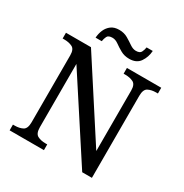

<svg xmlns="http://www.w3.org/2000/svg" viewBox="-197 -1033 1139 1188"><g transform="rotate(30 372.5 -439.0)"><path d="M37.1 0V-41H49.8Q83 -41 106.4 -53.2Q129.9 -65.4 129.9 -111.3V-589.8Q129.9 -632.8 106 -644.5Q82 -656.2 49.8 -656.2H37.1V-697.3H215.8L565.4 -157.2V-589.8Q565.4 -632.8 541.5 -644.5Q517.6 -656.2 485.4 -656.2H472.7V-697.3H717.8V-656.2H705.1Q671.9 -656.2 648.4 -644Q625 -631.8 625 -585.9V0H555.7L189.5 -562.5V-111.3Q189.5 -65.4 212.9 -53.2Q236.3 -41 269.5 -41H282.2V0ZM456.1 -752.9Q420.9 -752.9 394 -768.1Q367.2 -783.2 345.7 -798.8Q324.2 -814.5 302.7 -814.5Q273.4 -814.5 265.6 -798.3Q257.8 -782.2 254.9 -762.7H210.9Q212.9 -793 224.1 -818.8Q235.4 -844.7 257.3 -861.3Q279.3 -877.9 314.5 -877.9Q349.6 -877.9 376 -862.3Q402.3 -846.7 424.3 -831.5Q446.3 -816.4 466.8 -816.4Q495.1 -816.4 503.4 -832.5Q511.7 -848.6 514.6 -868.2H558.6Q555.7 -823.2 531.7 -788.1Q507.8 -752.9 456.1 -752.9Z"/></g></svg>

Font: Noto Serif Todhri
Style: Regular
Weight: 400
Designer: Mikhail Merkuryev
Version: Version 1.000; ttfautohint (v1.8.4.7-5d5b)